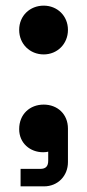

<svg xmlns="http://www.w3.org/2000/svg" viewBox="-20 -530 309 681"><path d="M48 -424C48 -374 86 -337 135 -337C183 -337 221 -374 221 -424C221 -474 183 -510 135 -510C86 -510 48 -474 48 -424ZM48 -72C48 -22 87 10 133 10C141 10 147 9 151 8V40C151 59 143 69 123 69H53V131H136C185 131 221 94 221 45V-74C221 -125 184 -159 135 -159C86 -159 48 -125 48 -72Z"/></svg>

Font: Space Text SemiBold
Style: Regular
Weight: 600
Designer: Florian Karsten (Space Text), Colophon Foundry (Space Mono)
Foundry: Florian Karsten
Version: Version 1.003;PS 001.003;hotconv 1.0.88;makeotf.lib2.5.64775